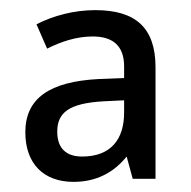

<svg xmlns="http://www.w3.org/2000/svg" viewBox="-20 -742 377 379"><path d="M168 -722C126 -722 85 -711 52 -694L73 -646C101 -660 131 -670 163 -670C200 -670 225 -654 225 -611V-588L175 -586C78 -581 30 -548 30 -481C30 -418 67 -383 125 -383C171 -383 205 -402 230 -433L242 -389H287V-609C287 -687 248 -722 168 -722ZM184 -542 225 -544V-520C225 -467 199 -433 142 -433C112 -433 93 -448 93 -482C93 -519 115 -538 184 -542Z"/></svg>

Font: Noto Sans Bengali UI SemiCondensed
Style: Regular
Weight: 400
Width: 4
Designer: Jelle Bosma - Monotype Design Team
Foundry: Monotype Imaging Inc.
Version: Version 2.003